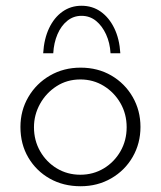

<svg xmlns="http://www.w3.org/2000/svg" viewBox="-20 -639 559 667"><path d="M51 -198Q51 -255 78.5 -302Q106 -349 153.5 -376.5Q201 -404 260 -404Q320 -404 367 -376.5Q414 -349 441 -302Q468 -255 468 -198Q468 -141 441 -94Q414 -47 366.5 -19.5Q319 8 260 8Q200 8 153 -18.5Q106 -45 78.5 -91.5Q51 -138 51 -198ZM98 -197Q98 -151 119.5 -113.5Q141 -76 177.5 -54Q214 -32 259 -32Q304 -32 340.5 -54Q377 -76 398.5 -113.5Q420 -151 420 -197Q420 -243 398.5 -280.5Q377 -318 340.5 -340.5Q304 -363 259 -363Q213 -363 176.5 -339.5Q140 -316 119 -278Q98 -240 98 -197ZM263 -619Q301 -619 330 -598.5Q359 -578 377 -541Q395 -504 398 -454H364Q362 -490 348.5 -519.5Q335 -549 313.5 -566.5Q292 -584 263 -584Q235 -584 213.5 -566.5Q192 -549 179.5 -519.5Q167 -490 165 -454H130Q133 -504 150.5 -541Q168 -578 197 -598.5Q226 -619 263 -619Z"/></svg>

Font: Josefin Sans Thin Light
Style: Regular
Weight: 300
Version: Version 2.000